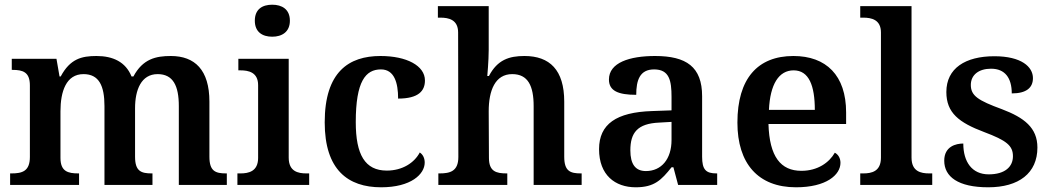

<svg xmlns="http://www.w3.org/2000/svg" viewBox="-20 -786 4471 816"><path d="M23 0H316V-49H313C269 -49 237 -57 237 -115V-313C237 -397 261 -471 335 -471C401 -471 424 -421 424 -335V0H628V-49H625C580 -49 554 -58 554 -120V-326C554 -404 580 -471 650 -471C716 -471 740 -421 740 -335V0H944V-49H941C896 -49 870 -58 870 -120V-354C870 -489 808 -548 706 -548C643 -548 587 -536 547 -461H539C514 -523 460 -548 390 -548C327 -548 278 -536 238 -461H233L220 -536H30V-489H33C77 -489 107 -480 107 -423V-119C107 -58 74 -49 29 -49H23Z M1137 -630C1178 -630 1212 -650 1212 -698C1212 -747 1178 -766 1137 -766C1095 -766 1063 -747 1063 -698C1063 -650 1095 -630 1137 -630ZM989 0H1294V-49H1282C1247 -49 1207 -57 1207 -116V-536H993V-487H1002C1036 -487 1077 -479 1077 -424V-115C1077 -57 1036 -49 1002 -49H989Z M1600 10C1727 10 1785 -46 1785 -95C1785 -113 1778 -129 1764 -138C1741 -94 1690 -61 1624 -61C1531 -61 1492 -129 1492 -267C1492 -441 1534 -491 1599 -491C1656 -491 1672 -434 1672 -367C1759 -367 1786 -400 1786 -444C1786 -507 1708 -548 1597 -548C1463 -548 1360 -481 1360 -266C1360 -64 1459 10 1600 10Z M1843 0H2136V-49H2133C2089 -49 2058 -57 2058 -115L2057 -313C2057 -401 2084 -471 2157 -471C2224 -471 2248 -421 2248 -335V0H2452V-49H2449C2404 -49 2378 -58 2378 -120V-354C2378 -489 2316 -548 2209 -548C2144 -548 2094 -532 2058 -463H2051C2051 -463 2057 -528 2057 -574V-760H1841V-711H1852C1886 -711 1927 -703 1927 -648L1928 -119C1928 -58 1893 -49 1848 -49H1843Z M2682 10C2761 10 2791 -21 2834 -75H2842L2862 0H3028V-49H3025C2980 -49 2964 -65 2964 -120V-377C2964 -502 2897 -548 2764 -548C2656 -548 2568 -520 2568 -448C2568 -400 2607 -383 2684 -383C2684 -445 2699 -491 2760 -491C2825 -491 2834 -443 2834 -374V-317L2751 -314C2600 -309 2526 -259 2526 -152C2526 -42 2594 10 2682 10ZM2725 -59C2680 -59 2659 -89 2659 -147C2659 -222 2689 -261 2782 -265L2834 -268V-191C2834 -110 2791 -59 2725 -59Z M3363 10C3492 10 3552 -43 3552 -94C3552 -114 3542 -130 3528 -137C3504 -95 3455 -60 3386 -60C3298 -60 3250 -120 3246 -259H3576V-308C3576 -466 3491 -548 3352 -548C3200 -548 3114 -452 3114 -265C3114 -91 3202 10 3363 10ZM3443 -319H3248C3253 -428 3290 -487 3353 -487C3418 -487 3443 -422 3443 -319Z M3636 0H3942V-49H3929C3894 -49 3854 -57 3854 -116V-760H3636V-711H3649C3683 -711 3724 -703 3724 -648V-116C3724 -57 3684 -49 3649 -49H3636Z M4180 10C4310 10 4389 -50 4389 -159C4389 -243 4333 -286 4238 -322C4137 -359 4106 -379 4106 -425C4106 -468 4140 -494 4192 -494C4251 -494 4280 -455 4280 -389C4342 -389 4370 -413 4370 -454C4370 -502 4321 -547 4206 -547C4083 -547 4002 -496 4002 -395C4002 -306 4056 -265 4162 -225C4258 -189 4285 -167 4285 -122C4285 -78 4252 -45 4182 -45C4111 -45 4074 -98 4074 -176C4043 -176 3993 -164 3993 -103C3993 -35 4052 10 4180 10Z"/></svg>

Font: Noto Serif Tamil SemiBold
Style: Italic
Weight: 600
Italic angle: -12°
Designer: Indian Type Foundry, Tom Grace, and the Monotype Design Team
Foundry: Monotype Imaging Inc.
Version: Version 2.003